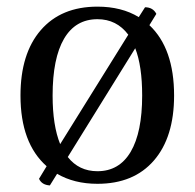

<svg xmlns="http://www.w3.org/2000/svg" viewBox="-20 -543 590 581"><path d="M432.1 -466.8Q506.8 -396.5 506.8 -253.9Q506.8 -127.9 445.8 -57.4Q384.8 13.2 274.9 13.2Q204.6 13.2 152.8 -17.1L130.9 18.1Q106.4 16.6 98.1 -2L121.1 -40Q42 -109.9 42 -253.9Q42 -380.9 103.5 -451.9Q165 -522.9 274.9 -522.9Q348.1 -522.9 399.9 -491.2L418.9 -521Q442.9 -521 453.1 -501ZM139.2 -253.9Q139.2 -163.1 162.1 -106.9L368.2 -438Q333 -484.9 274.9 -484.9Q208.5 -484.9 173.8 -425.8Q139.2 -366.7 139.2 -253.9ZM274.9 -24.9Q340.8 -24.9 375.5 -83.7Q410.2 -142.6 410.2 -253.9Q410.2 -343.3 389.2 -397L185.1 -67.9Q218.8 -24.9 274.9 -24.9Z"/></svg>

Font: Arima Madurai Medium
Style: Regular
Weight: 500
Designer: Joana Correia and Natanael Gama
Foundry: NDISCOVER
Version: Version 1.019;PS 001.019;hotconv 1.0.88;makeotf.lib2.5.64775